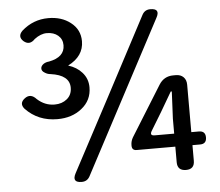

<svg xmlns="http://www.w3.org/2000/svg" viewBox="-53 -810 1009 882"><g transform="rotate(-5 451.5 -368.5)"><path d="M289 13Q242 13 264 -29L444 -368L634 -728Q646 -750 671 -750Q719 -750 696 -708L326 -9Q314 13 289 13ZM771 0Q731 0 731 -39V-111H631H553Q531 -111 531 -133V-136Q531 -154 541 -171L684 -401Q707 -438 750 -438H762Q784 -438 797 -425Q810 -412 810 -390V-171H845Q875 -171 875 -141Q875 -111 845 -111H810V-39Q810 0 771 0ZM641 -171H731V-240L734 -302L737 -365H732L680 -276L629 -192Q617 -171 641 -171ZM203 -284Q114 -284 56 -345Q34 -371 61 -392Q89 -414 116 -384Q151 -352 196 -352Q230 -352 253 -371Q276 -390 276 -423Q276 -481 189 -493Q175 -494 163 -502Q149 -510 149 -522Q149 -534 162 -543Q173 -550 187 -551Q260 -565 260 -620Q260 -648 240 -665Q220 -682 188 -682Q160 -682 131 -660Q105 -632 78 -655Q53 -678 78 -703Q131 -750 201 -750Q262 -750 303 -718Q346 -685 346 -631Q346 -562 273 -525Q312 -513 336 -486Q362 -457 362 -417Q362 -357 315 -320Q270 -284 203 -284Z"/></g></svg>

Font: GenSenRounded JP M
Style: Regular
Weight: 500
Version: Version 1.501;PS 1;hotconv 16.6.51;makeotf.lib2.5.65220